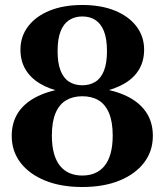

<svg xmlns="http://www.w3.org/2000/svg" viewBox="-20 -740 660 770"><path d="M310 -36Q338 -36 360.5 -45.5Q383 -55 399 -74.5Q415 -94 423.5 -124.5Q432 -155 432 -196Q432 -252 417 -287Q402 -322 375 -338Q348 -354 310 -354Q273 -354 245.5 -338Q218 -322 203 -287Q188 -252 188 -196Q188 -155 196.5 -124.5Q205 -94 221 -74.5Q237 -55 259.5 -45.5Q282 -36 310 -36ZM310 -398Q340 -398 362.5 -412Q385 -426 397 -456.5Q409 -487 409 -535Q409 -584 397 -614.5Q385 -645 363 -659.5Q341 -674 310 -674Q280 -674 257.5 -659.5Q235 -645 223 -614.5Q211 -584 211 -535Q211 -487 223 -456.5Q235 -426 257.5 -412Q280 -398 310 -398ZM310 -720Q385 -720 440.5 -697.5Q496 -675 527 -634.5Q558 -594 558 -541Q558 -496 538 -462Q518 -428 480 -405.5Q442 -383 387 -371L404 -388V-368L386 -385Q453 -374 499 -349Q545 -324 569 -285.5Q593 -247 593 -195Q593 -134 558 -88Q523 -42 459.5 -16Q396 10 310 10Q224 10 160.5 -16Q97 -42 62 -88Q27 -134 27 -195Q27 -247 51 -285.5Q75 -324 121.5 -349Q168 -374 234 -385L217 -367V-388L233 -371Q178 -382 140 -405Q102 -428 82 -462Q62 -496 62 -541Q62 -594 93 -634.5Q124 -675 179.5 -697.5Q235 -720 310 -720Z"/></svg>

Font: Roboto Serif 120pt Expanded SemiBold
Style: Regular
Weight: 600
Width: 7
Designer: Greg Gazdowicz
Foundry: Commercial Type
Version: Version 1.008